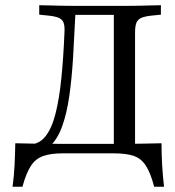

<svg xmlns="http://www.w3.org/2000/svg" viewBox="-20 -591 672 737"><path d="M221 -2.4Q174.2 -2.4 145.2 8.1Q116.1 18.5 98.4 46Q80.6 73.4 66.1 125.8H28.2Q33.9 84.7 35.9 43.1Q37.9 1.6 38.7 -41.1Q71.8 -40.3 117.3 -39.5Q162.9 -38.7 225.8 -38.7H487.9V-2.4ZM90.3 0V-36.3Q129 -36.3 153.6 -66.5Q178.2 -96.8 192.7 -153.2Q207.3 -209.7 215.3 -288.7Q223.4 -367.7 227.4 -465.3Q229 -490.3 224.2 -503.6Q219.4 -516.9 204.4 -523Q189.5 -529 162.1 -531.5L130.6 -534.7V-571Q146 -571 167.7 -570.2Q189.5 -569.4 214.1 -569Q238.7 -568.5 262.1 -568.5H270.2H458.1H466.1Q489.5 -568.5 514.1 -569Q538.7 -569.4 560.5 -570.2Q582.3 -571 597.6 -571V-534.7L566.1 -531.5Q538.7 -529 523.8 -523Q508.9 -516.9 503.6 -503.6Q498.4 -490.3 498.4 -465.3V0L416.9 -16.9V-539.5L425.8 -533.9H258.1L269.4 -537.9Q265.3 -450 260.5 -369.8Q255.6 -289.5 246 -222.2Q236.3 -154.8 218.1 -104.8Q200 -54.8 169 -27.4Q137.9 0 90.3 0ZM358.1 -2.4 400 -38.7H412.9Q475.8 -38.7 521.4 -39.5Q566.9 -40.3 600 -41.1Q600 1.6 602.4 42.7Q604.8 83.9 609.7 125.8H571.8Q558.1 73.4 540.3 45.6Q522.6 17.7 494 7.7Q465.3 -2.4 416.9 -2.4Z"/></svg>

Font: Playfair 9pt
Style: Regular
Weight: 400
Designer: Claus Eggers Sørensen
Foundry: Claus Eggers Sørensen
Version: Version 2.203